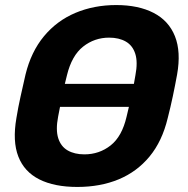

<svg xmlns="http://www.w3.org/2000/svg" viewBox="-20 -730 743 760"><path d="M198 -307 217 -398H538L519 -307ZM286 10Q195 10 135.5 -20Q76 -50 52.5 -110.5Q29 -171 45 -263Q52 -306 61.5 -348.5Q71 -391 81 -435Q103 -525 154 -586.5Q205 -648 278.5 -679Q352 -710 440 -710Q528 -710 588 -679Q648 -648 672.5 -586.5Q697 -525 681 -435Q673 -391 664 -348.5Q655 -306 644 -263Q622 -171 572 -110.5Q522 -50 449.5 -20Q377 10 286 10ZM314 -119Q373 -119 418 -154.5Q463 -190 481 -268Q492 -312 500.5 -350.5Q509 -389 516 -432Q526 -484 515.5 -517Q505 -550 478 -565.5Q451 -581 412 -581Q354 -581 309 -545.5Q264 -510 245 -432Q234 -389 226 -350.5Q218 -312 210 -268Q200 -216 210.5 -183Q221 -150 248 -134.5Q275 -119 314 -119Z"/></svg>

Font: Rubik Light SemiBold
Style: Italic
Weight: 600
Italic angle: -12°
Version: Version 2.104